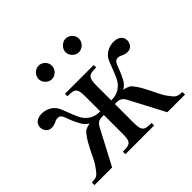

<svg xmlns="http://www.w3.org/2000/svg" viewBox="-156 -827 1005 1005"><g transform="rotate(-45 346.0 -324.5)"><path d="M550.3 0 449.2 -191.9Q443.4 -203.1 437.5 -209.7Q431.6 -216.3 424.8 -219.7Q418 -223.1 408.9 -224.1Q399.9 -225.1 386.7 -225.1V-84.5Q386.7 -62 389.6 -49.1Q392.6 -36.1 399.9 -29.3Q407.2 -22.5 419.9 -20.5Q432.6 -18.6 452.6 -18.6V0H239.7V-18.6Q259.8 -18.6 272.5 -20.5Q285.2 -22.5 292.5 -29.3Q299.8 -36.1 302.5 -49.1Q305.2 -62 305.2 -84.5V-225.1Q292 -225.1 283 -224.1Q273.9 -223.1 266.8 -219.7Q259.8 -216.3 254.2 -209.7Q248.5 -203.1 242.7 -191.9L141.6 0H10.7V-18.6Q25.4 -20 34.4 -21.5Q43.5 -22.9 50.5 -27.6Q57.6 -32.2 65.2 -41.3Q72.8 -50.3 84.5 -67.4Q94.7 -82 104.2 -101.3Q113.8 -120.6 124 -141.6Q134.3 -162.6 146.5 -184.1Q158.7 -205.6 174.3 -224.1Q179.7 -231.4 188 -235.6Q196.3 -239.7 203.6 -242.2Q212.4 -244.6 221.2 -246.1Q207 -254.9 199.7 -263.2Q192.4 -271.5 188.5 -278.3Q172.9 -305.7 165.3 -325.7Q157.7 -345.7 152.6 -358.9Q147.5 -372.1 141.4 -378.4Q135.3 -384.8 123 -384.8Q114.3 -384.8 108.4 -382.6Q102.5 -380.4 96.9 -377.4Q91.3 -374.5 83.7 -372.3Q76.2 -370.1 63.5 -370.1Q54.7 -370.1 47.1 -373.8Q39.6 -377.4 34.2 -383.8Q28.8 -390.1 25.9 -397.9Q22.9 -405.8 22.9 -414.1Q22.9 -436 38.6 -448Q54.2 -460 80.1 -460Q98.6 -460 116 -453.6Q133.3 -447.3 147 -434.1Q159.7 -422.4 168.5 -401.9Q177.2 -381.3 185.5 -358.6Q193.8 -335.9 203.9 -314.5Q213.9 -293 229 -279.3Q244.6 -264.6 262.5 -258.1Q280.3 -251.5 305.2 -251.5V-362.8Q305.2 -385.3 302.5 -398.4Q299.8 -411.6 292.5 -418.5Q285.2 -425.3 272.5 -427.2Q259.8 -429.2 239.7 -429.2V-447.3H452.6V-429.2Q432.6 -429.2 419.9 -427.2Q407.2 -425.3 399.9 -418.5Q392.6 -411.6 389.6 -398.4Q386.7 -385.3 386.7 -362.8V-251.5Q411.6 -251.5 429.4 -258.1Q447.3 -264.6 462.9 -279.3Q478 -293 488 -314.5Q498 -335.9 506.3 -358.6Q514.6 -381.3 523.2 -401.9Q531.7 -422.4 544.4 -434.1Q558.6 -447.3 575.9 -453.6Q593.3 -460 612.3 -460Q637.2 -460 652.8 -448Q668.5 -436 668.5 -414.1Q668.5 -405.8 665.5 -397.9Q662.6 -390.1 657.5 -383.8Q652.3 -377.4 645 -373.8Q637.7 -370.1 628.4 -370.1Q615.7 -370.1 608.4 -372.3Q601.1 -374.5 595.2 -377.4Q589.4 -380.4 583.7 -382.6Q578.1 -384.8 568.8 -384.8Q556.6 -384.8 550.5 -378.4Q544.4 -372.1 539.1 -358.9Q533.7 -345.7 526.1 -325.7Q518.6 -305.7 503.4 -278.3Q499.5 -271.5 492.2 -263.2Q484.9 -254.9 470.2 -246.1Q479.5 -244.6 488.3 -242.2Q495.6 -239.7 503.9 -235.6Q512.2 -231.4 518.1 -224.1Q533.2 -205.6 545.4 -184.1Q557.6 -162.6 567.9 -141.6Q578.1 -120.6 587.6 -101.3Q597.2 -82 606.9 -67.4Q619.1 -50.3 626.7 -41.3Q634.3 -32.2 641.6 -27.6Q648.9 -22.9 657.7 -21.5Q666.5 -20 681.2 -18.6V0ZM295.4 -599.6Q295.4 -589.4 291.5 -580.3Q287.6 -571.3 280.5 -564.5Q273.4 -557.6 264.4 -553.5Q255.4 -549.3 245.1 -549.3Q235.4 -549.3 226.6 -553.5Q217.8 -557.6 210.9 -564.7Q204.1 -571.8 200.2 -580.8Q196.3 -589.8 196.3 -599.6Q196.3 -608.9 200.4 -617.9Q204.6 -627 211.4 -633.8Q218.3 -640.6 227.1 -645Q235.8 -649.4 245.1 -649.4Q255.4 -649.4 264.4 -645.5Q273.4 -641.6 280.5 -634.8Q287.6 -627.9 291.5 -618.9Q295.4 -609.9 295.4 -599.6ZM495.6 -599.6Q495.6 -589.4 491.7 -580.3Q487.8 -571.3 480.7 -564.5Q473.6 -557.6 464.6 -553.5Q455.6 -549.3 445.3 -549.3Q435.1 -549.3 426 -553.5Q417 -557.6 410.2 -564.7Q403.3 -571.8 399.4 -580.8Q395.5 -589.8 395.5 -599.6Q395.5 -608.9 399.9 -617.9Q404.3 -627 411.1 -633.8Q418 -640.6 427 -645Q436 -649.4 445.3 -649.4Q455.6 -649.4 464.6 -645.5Q473.6 -641.6 480.7 -634.8Q487.8 -627.9 491.7 -618.9Q495.6 -609.9 495.6 -599.6Z"/></g></svg>

Font: Doulos SIL
Style: Regular
Weight: 400
Designer: Walt Agee, Victor Gaultney, Peter Martin, Debbi Hosken
Foundry: SIL International
Version: Version 4.110; 2011; Maintenance release